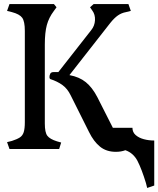

<svg xmlns="http://www.w3.org/2000/svg" viewBox="-20 -738 784 951"><path d="M554 14Q507 14 475.5 -11.5Q444 -37 421 -84L330 -266Q314 -299 289 -317Q264 -335 230 -346Q225 -348 225 -357Q225 -365 229 -373Q233 -381 246 -381H269L432 -589Q449 -610 450.5 -638Q452 -666 437 -686L426 -702L444 -718H616L628 -684L604 -678Q582 -674 564 -661.5Q546 -649 526 -624L324 -366Q373 -357 405 -331Q437 -305 462 -257L539 -105H636Q636 -83 652 -69Q668 -55 692.5 -48.5Q717 -42 744 -42V181L709 193L703 169Q682 100 661.5 60Q641 20 601 6Q580 14 554 14ZM27 0 15 -34 39 -40Q64 -48 78 -57Q92 -66 97.5 -83.5Q103 -101 103 -133V-585Q103 -632 90 -650Q77 -668 39 -678L15 -684L27 -718H247L260 -702L247 -684Q222 -651 212 -614Q202 -577 202 -517V-126Q202 -82 214.5 -65.5Q227 -49 262 -38L283 -32L273 0Z"/></svg>

Font: Gabriela
Style: Regular
Weight: 400
Designer: Eduardo Rodriguez Tunni
Foundry: Eduardo Rodriguez Tunni
Version: Version 2.001;gftools[0.9.26]